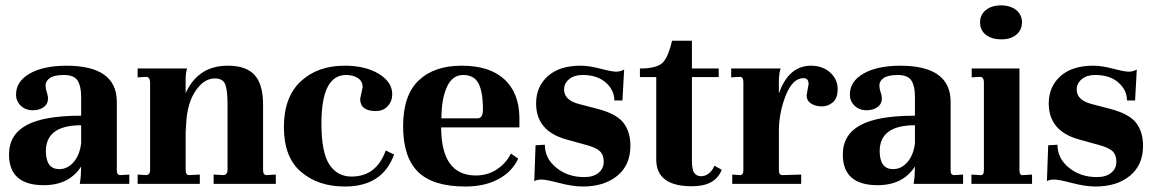

<svg xmlns="http://www.w3.org/2000/svg" viewBox="-20 -677 4254 707"><path d="M198.2 -54.2Q229 -54.2 251.5 -80.6Q273.9 -106.9 278.8 -149.9V-215.8Q148.9 -215.8 148.9 -120.1Q149.4 -54.2 198.2 -54.2ZM456.1 0H273.9Q277.8 -23.9 277.8 -37.1L278.8 -64Q234.9 4.9 141.1 4.9Q13.2 4.9 13.2 -107.9Q13.2 -180.7 77.1 -215.8Q141.1 -251 278.8 -251V-320.8Q278.8 -358.9 266.1 -379.9Q252.9 -400.9 214.8 -400.9Q176.8 -400.4 162.1 -388.7Q147.5 -377 147.9 -363.3Q147.9 -349.6 152.3 -337.4Q165 -300.8 141.6 -283.2Q126 -271 100.1 -271Q74.2 -271 56.6 -287.6Q39.1 -304.2 39.1 -329.1Q39.1 -377 88.9 -405.8Q138.7 -434.6 224.1 -435.1Q410.2 -435.1 410.2 -301.8V-50.8Q409.7 -32.2 422.9 -32.2L456.1 -34.2Z M995.6 0H766.6V-34.2L804.7 -32.2Q817.9 -35.2 817.9 -50.8V-293Q817.9 -344.7 809.3 -366.5Q800.8 -388.2 771 -388.2Q728 -388.2 695.8 -335.7Q663.6 -283.2 665 -190.9L663.6 -212.9V-50.8Q663.6 -31.7 676.8 -32.2L715.8 -34.2V0H486.8V-34.2L520 -32.2Q533.2 -35.2 532.7 -50.8V-374Q532.7 -391.1 520 -394L486.8 -392.1V-424.8H668.9Q664.1 -409.7 663.6 -390.1V-334Q709.5 -435.1 818.8 -435.1Q886.7 -435.1 917.7 -400.6Q948.7 -366.2 948.7 -292V-50.8Q948.7 -32.2 961.9 -32.2L995.6 -34.2Z M1254.4 -400.9Q1163.6 -400.9 1163.6 -223.1Q1163.6 -115.2 1192.9 -71Q1222.2 -26.9 1274.4 -26.9Q1366.2 -26.9 1400.4 -123L1431.2 -107.9Q1388.2 10.3 1249.5 9.8Q1151.4 9.8 1088.4 -44.2Q1025.4 -98.1 1025.4 -209Q1025.4 -319.8 1087.4 -377.4Q1149.4 -435.1 1249.5 -435.1Q1325.7 -435.1 1375 -405Q1424.3 -375 1424.3 -330.1Q1424.3 -304.2 1407.7 -286.1Q1391.1 -268.1 1363.8 -268.1Q1306.2 -268.1 1306.2 -313L1315.4 -356Q1315.4 -377.9 1297.9 -389.4Q1280.3 -400.9 1254.4 -400.9Z M1605.5 -241.2H1738.3Q1758.3 -241.2 1758.3 -273.9Q1758.3 -338.9 1741.9 -369.9Q1725.6 -400.9 1685.5 -400.9Q1645.5 -400.9 1625.5 -356.4Q1605.5 -312 1605.5 -241.2ZM1892.6 -245.1V-208H1604.5Q1604.5 -32.2 1730.5 -30.8Q1777.3 -30.8 1811.3 -54.4Q1845.2 -78.1 1861.3 -111.8L1888.2 -92.8Q1865.2 -43.9 1814.7 -17.1Q1764.2 9.8 1693.4 9.8Q1574.2 9.8 1519.3 -44.2Q1464.4 -98.1 1464.4 -212.2Q1464.4 -326.2 1521.5 -380.6Q1578.6 -435.1 1680.4 -435.1Q1782.2 -435.1 1836.7 -385.5Q1891.1 -335.9 1892.6 -245.1Z M2131.3 -24.9Q2164.6 -24.9 2183.8 -40.5Q2203.1 -56.2 2203.1 -81.5Q2203.1 -106.9 2188.7 -120.4Q2174.3 -133.8 2139.2 -143.1L2066.9 -163.1Q1954.1 -193.8 1954.1 -295.9Q1954.1 -357.9 1997.1 -396.5Q2040 -435.1 2118.2 -435.1Q2148.9 -435.1 2190.9 -424.1Q2232.9 -413.1 2248.5 -413.1Q2264.2 -413.1 2278.3 -420.9L2272 -307.1H2242.2Q2242.2 -345.2 2210.7 -373Q2179.2 -400.9 2125 -400.9Q2094.2 -400.9 2075.7 -385.5Q2057.1 -370.1 2057.1 -347.2Q2057.1 -308.1 2112.3 -293.9L2181.2 -275.9Q2250 -257.8 2275.6 -224.9Q2301.3 -191.9 2301.3 -140.1Q2301.3 -69.3 2253.2 -29.8Q2205.1 9.8 2126 9.8Q2088.9 9.8 2039.6 -3.2Q1990.2 -16.1 1973.1 -15.9Q1956.1 -15.6 1947.3 -9.8L1952.1 -142.1L1986.3 -144Q1986.3 -93.3 2028.8 -59.1Q2071.3 -24.9 2131.3 -24.9Z M2527.8 -526.9V-424.8H2626.5V-393.1H2527.8V-86.9Q2527.8 -51.8 2536.6 -40Q2545.4 -28.3 2561 -28.1Q2576.7 -27.8 2590.1 -38.3Q2603.5 -48.8 2610.8 -66.9L2637.7 -51.8Q2613.8 9.3 2527.8 8.8Q2397 8.8 2396.5 -88.9V-393.1H2336.4V-424.8Q2394.5 -424.8 2417 -443.4Q2439.5 -461.9 2454.6 -526.9Z M2938.5 -389.2Q2899.4 -389.2 2874.5 -328.1Q2849.6 -267.1 2848.1 -201.2V-50.8Q2848.1 -31.7 2861.3 -32.2L2930.2 -34.2V0H2676.3V-34.2L2704.6 -32.2Q2717.8 -32.2 2717.3 -50.8V-374Q2717.3 -394 2704.6 -394L2672.4 -392.1V-424.8H2854.5Q2848.6 -408.7 2848.1 -378.9V-333Q2884.3 -435.1 2966.3 -435.1Q3009.3 -435.1 3036.9 -409.9Q3064.5 -384.8 3064.5 -350.1Q3064.5 -315.4 3046.9 -300.3Q3029.3 -285.2 3006.3 -285.2Q2983.4 -285.2 2966.8 -295.7Q2950.2 -306.2 2950.2 -326.2L2957.5 -367.2Q2957.5 -389.2 2938.5 -389.2Z M3268.6 -54.2Q3299.3 -54.2 3321.8 -80.6Q3344.2 -106.9 3349.1 -149.9V-215.8Q3219.2 -215.8 3219.2 -120.1Q3219.7 -54.2 3268.6 -54.2ZM3526.4 0H3344.2Q3348.1 -23.9 3348.1 -37.1L3349.1 -64Q3305.2 4.9 3211.4 4.9Q3083.5 4.9 3083.5 -107.9Q3083.5 -180.7 3147.5 -215.8Q3211.4 -251 3349.1 -251V-320.8Q3349.1 -358.9 3336.4 -379.9Q3323.2 -400.9 3285.2 -400.9Q3247.1 -400.4 3232.4 -388.7Q3217.8 -377 3218.3 -363.3Q3218.3 -349.6 3222.7 -337.4Q3235.4 -300.8 3211.9 -283.2Q3196.3 -271 3170.4 -271Q3144.5 -271 3127 -287.6Q3109.4 -304.2 3109.4 -329.1Q3109.4 -377 3159.2 -405.8Q3209 -434.6 3294.4 -435.1Q3480.5 -435.1 3480.5 -301.8V-50.8Q3480 -32.2 3493.2 -32.2L3526.4 -34.2Z M3733.9 -50.8Q3733.9 -30.3 3747.1 -32.2L3780.3 -34.2V0H3557.1V-34.2L3590.3 -32.2Q3603 -30.3 3603 -50.8V-374Q3603 -391.1 3591.3 -394L3558.1 -392.1V-424.8H3733.9ZM3666 -532.2Q3631.8 -532.2 3610.4 -548.8Q3588.9 -565.4 3588.9 -594.7Q3588.9 -623 3610.4 -640.1Q3631.8 -657.2 3666 -657.2Q3700.2 -657.2 3721.7 -640.1Q3743.2 -623 3743.2 -594.7Q3743.2 -566.4 3721.7 -548.8Q3700.2 -531.2 3666 -532.2Z M4019 -24.9Q4052.2 -24.9 4071.5 -40.5Q4090.8 -56.2 4090.8 -81.5Q4090.8 -106.9 4076.4 -120.4Q4062 -133.8 4026.9 -143.1L3954.6 -163.1Q3841.8 -193.8 3841.8 -295.9Q3841.8 -357.9 3884.8 -396.5Q3927.7 -435.1 4005.9 -435.1Q4036.6 -435.1 4078.6 -424.1Q4120.6 -413.1 4136.2 -413.1Q4151.9 -413.1 4166 -420.9L4159.7 -307.1H4129.9Q4129.9 -345.2 4098.4 -373Q4066.9 -400.9 4012.7 -400.9Q3981.9 -400.9 3963.4 -385.5Q3944.8 -370.1 3944.8 -347.2Q3944.8 -308.1 4000 -293.9L4068.8 -275.9Q4137.7 -257.8 4163.3 -224.9Q4189 -191.9 4189 -140.1Q4189 -69.3 4140.9 -29.8Q4092.8 9.8 4013.7 9.8Q3976.6 9.8 3927.2 -3.2Q3877.9 -16.1 3860.8 -15.9Q3843.8 -15.6 3835 -9.8L3839.8 -142.1L3874 -144Q3874 -93.3 3916.5 -59.1Q3959 -24.9 4019 -24.9Z"/></svg>

Font: Unna-Bold
Style: Bold
Weight: 700
Designer: Jorge de Buen U.
Foundry: Omnibus-Type
Version: Version 2.006;PS 002.006;hotconv 1.0.70;makeotf.lib2.5.58329